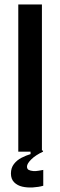

<svg xmlns="http://www.w3.org/2000/svg" viewBox="-20 -680 270 861"><path d="M62 0V-660H168V0ZM174 153Q153 159 127.5 160.5Q102 162 80 157Q58 152 43.5 137.5Q29 123 29 98Q29 73 42.5 55.5Q56 38 76.5 27.5Q97 17 117 11V-5H173V0Q139 16 120 35Q101 54 101 67Q101 78 109 82Q117 86 129 87Q141 88 153.5 85.5Q166 83 174 82Z"/></svg>

Font: Bricolage Grotesque Condensed Medium
Style: Regular
Weight: 500
Width: 3
Designer: Mathieu Triay
Foundry: Atelier Triay
Version: Version 1.000;gftools[0.9.30]